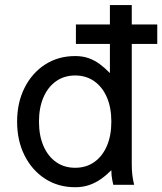

<svg xmlns="http://www.w3.org/2000/svg" viewBox="-20 -743 652 772"><path d="M612.3 -566.4V-644.5H285.2Q285.2 -633.3 285.2 -619.4Q285.2 -605.5 285.2 -591.6Q285.2 -577.6 285.2 -566.4ZM427.7 -253.9Q427.7 -197.8 409.7 -156Q391.6 -114.3 358.9 -91.3Q326.2 -68.4 282.2 -68.4Q238.3 -68.4 205.6 -91.3Q172.9 -114.3 154.8 -156Q136.7 -197.8 136.7 -253.9Q136.7 -310.1 154.8 -351.8Q172.9 -393.6 205.6 -416.5Q238.3 -439.5 282.2 -439.5Q326.2 -439.5 358.9 -416.5Q391.6 -393.6 409.7 -351.8Q427.7 -310.1 427.7 -253.9ZM509.8 -82V-722.7H421.9V-449.2Q401.4 -470.2 380.9 -485.4Q360.4 -500.5 336.7 -509Q313 -517.6 282.2 -517.6Q213.9 -517.6 161.1 -483.4Q108.4 -449.2 78.6 -389.6Q48.8 -330.1 48.8 -253.9Q48.8 -177.7 78.6 -118.2Q108.4 -58.6 161.1 -24.4Q213.9 9.8 282.2 9.8Q313 9.8 338.1 1.2Q363.3 -7.3 385.3 -22.7Q407.2 -38.1 427.7 -58.6Q427.7 -36.6 431.6 -18.3Q435.5 0 435.5 0H519.5Q519.5 0 517.1 -10Q514.6 -20 512.2 -38.6Q509.8 -57.1 509.8 -82Z"/></svg>

Font: Giphurs SC
Style: Regular
Weight: 400
Version: Version 0.920